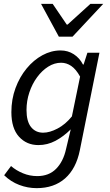

<svg xmlns="http://www.w3.org/2000/svg" viewBox="-20 -761 571 1001"><path d="M170.9 219.9Q124.4 219.9 80.3 203.1Q36.2 186.3 1.7 152.7L37.5 104.6Q64.1 127.8 99.7 142.4Q135.2 157.1 174.1 157.1Q235.3 157.1 272.7 118.9Q310.1 80.8 324.2 16.5L348.8 -86.6Q311.1 -49.1 269.1 -26.8Q227 -4.6 180.3 -4.6Q118.7 -4.6 79 -48.3Q39.3 -92 39.3 -176.4Q39.3 -243.4 60.8 -301.6Q82.3 -359.8 118.8 -404Q155.3 -448.2 201.1 -473.1Q246.9 -498 295.7 -498Q334.4 -498 364.9 -478.1Q395.3 -458.3 412.5 -424.7H415.9L435.7 -486H498.4L396.1 22.9Q376.8 118.3 319.3 169.1Q261.7 219.9 170.9 219.9ZM205 -69.2Q239 -69.2 280 -90.8Q321 -112.3 354.8 -154.1L397.6 -361.6Q376 -400.5 351.3 -417.2Q326.6 -433.9 298.6 -433.9Q263.6 -433.9 231.3 -413.5Q198.9 -393.1 173.4 -358.3Q147.8 -323.5 133 -279.1Q118.2 -234.8 118.2 -187.3Q118.2 -128.3 141.7 -98.8Q165.3 -69.2 205 -69.2ZM286.7 -570 194 -740.9H254.6L328.1 -632.7H332.1L451.4 -740.9H518.2L358.2 -570Z"/></svg>

Font: Source Sans 3 VF
Style: Italic
Weight: 200
Italic angle: -11°
Designer: Paul D. Hunt
Foundry: Adobe Systems Incorporated
Version: Version 3.042;hotconv 1.0.118;makeotfexe 2.5.65603